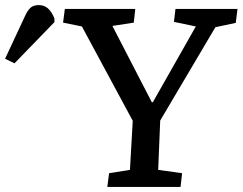

<svg xmlns="http://www.w3.org/2000/svg" viewBox="-228 -735 954 755"><path d="M369 -333H373L542 -631L456 -649L462 -700H706L699 -645L619 -628L402 -261L394 -67L488 -54L482 0H194L201 -54L283 -67L294 -260L94 -631L20 -646L27 -700H304L298 -646L214 -633ZM-171 -486 -208 -504 -131 -669Q-120 -694 -108 -704.5Q-96 -715 -76 -715Q-54 -715 -39.5 -702Q-25 -689 -14 -663V-648Z"/></svg>

Font: Literata 12pt Medium
Style: Italic
Weight: 500
Italic angle: -2°
Designer: Latin by Veronika Burian and Jose Scaglione. Greek by Irene Vlachou. Cyrillic by Vera Evstafieva
Foundry: TypeTogether
Version: Version 3.002